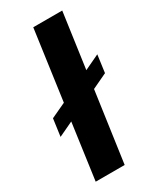

<svg xmlns="http://www.w3.org/2000/svg" viewBox="-206 -779 691 838"><g transform="rotate(-30 139.5 -360.0)"><path d="M287 -390 211 -354 161 0H15L54 -281L-20 -246L-8 -333L67 -368L116 -720H262L223 -442L299 -478Z"/></g></svg>

Font: Chivo
Style: Bold Italic
Weight: 700
Italic angle: -8.05°
Designer: Hector Gatti
Foundry: Omnibus-Type
Version: Version 1.007